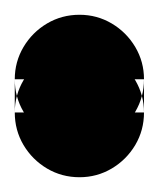

<svg xmlns="http://www.w3.org/2000/svg" viewBox="-20 -195 215 260"><path d="M0 -87.7H175V-42.7H0ZM87.7 -175Q63.7 -175 43.7 -163.2Q23.7 -151.3 11.8 -131.3Q0 -111.3 0 -87.7Q0 -63.7 11.8 -43.7Q23.7 -23.7 43.7 -11.8Q63.7 0 87.7 0Q111.3 0 131.3 -11.8Q151.3 -23.7 163.2 -43.7Q175 -63.7 175 -87.7Q175 -111.3 163.2 -131.3Q151.3 -151.3 131.3 -163.2Q111.3 -175 87.7 -175ZM87.7 -130Q63.7 -130 43.7 -118.2Q23.7 -106.3 11.8 -86.3Q0 -66.3 0 -42.7Q0 -18.7 11.8 1.3Q23.7 21.3 43.7 33.2Q63.7 45 87.7 45Q111.3 45 131.3 33.2Q151.3 21.3 163.2 1.3Q175 -18.7 175 -42.7Q175 -66.3 163.2 -86.3Q151.3 -106.3 131.3 -118.2Q111.3 -130 87.7 -130Z"/></svg>

Font: Wavefont Thin
Style: Regular
Weight: 100
Monospace: yes
Version: Version 3.005;gftools[0.9.33]